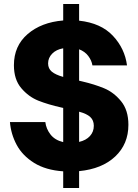

<svg xmlns="http://www.w3.org/2000/svg" viewBox="-20 -852 692 966"><path d="M378 9V94H298V10Q210 4 151.5 -32.5Q93 -69 64 -123Q35 -177 30 -238H208Q212 -204 234 -175.5Q256 -147 298 -137V-309L289 -311Q222 -326 173 -345.5Q124 -365 87 -408.5Q50 -452 50 -524Q50 -621 119 -680.5Q188 -740 298 -749V-832H378V-748Q488 -736 548 -672Q608 -608 619 -523H445Q441 -548 424 -570.5Q407 -593 378 -604V-446L395 -442Q455 -428 503.5 -408Q552 -388 589 -343Q626 -298 626 -224Q626 -127 559.5 -64.5Q493 -2 378 9ZM298 -465V-609Q263 -603 242.5 -582Q222 -561 222 -533Q222 -507 240.5 -491.5Q259 -476 298 -465ZM378 -138Q413 -146 432.5 -167.5Q452 -189 452 -219Q452 -247 434 -263.5Q416 -280 378 -290Z"/></svg>

Font: Be Vietnam Black
Style: Regular
Weight: 900
Designer: Lam Bao; Tony Le; Vietanh Nguyen
Foundry: Yellow Type Foundry
Version: Version 5.000